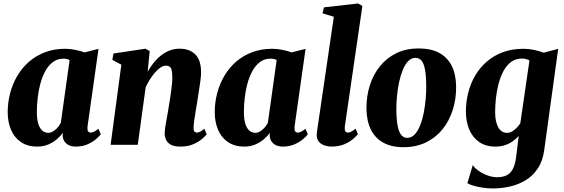

<svg xmlns="http://www.w3.org/2000/svg" viewBox="-20 -837 3259 1110"><path d="M486 -106Q484 -86.5 489 -78.5Q494 -70.5 504.5 -70.5Q512.5 -70.5 523 -75.2Q533.5 -80 549 -92.5L562.5 -60.5Q555 -49.5 535 -32.5Q515 -15.5 485.5 -2.5Q456 10.5 418 10.5Q383.5 10.5 363.5 -7Q343.5 -24.5 342 -53.5L344 -69.5Q330 -50.5 308.5 -32Q287 -13.5 258.8 -1.5Q230.5 10.5 195 10.5Q139.5 10.5 101.2 -15.5Q63 -41.5 43.8 -86.5Q24.5 -131.5 24.5 -188Q24.5 -245 38.8 -299Q53 -353 80.5 -399.2Q108 -445.5 148.2 -480.5Q188.5 -515.5 241 -535.2Q293.5 -555 357 -555Q386.5 -555 417 -548.5Q447.5 -542 469 -534L549.5 -554.5ZM382.5 -490Q376 -493.5 367 -495.8Q358 -498 347.5 -498Q312.5 -498 286.5 -478.8Q260.5 -459.5 242.5 -427Q224.5 -394.5 213.5 -354Q202.5 -313.5 197.8 -270.5Q193 -227.5 193 -187.5Q193 -148 201.2 -121.5Q209.5 -95 224.5 -82Q239.5 -69 259.5 -69Q269.5 -69 279.2 -73.5Q289 -78 298.5 -85.8Q308 -93.5 316.5 -104Q325 -114.5 331.5 -126.5Z M833.5 -422.5Q848.5 -449 867.5 -473Q886.5 -497 909.8 -515.5Q933 -534 960.2 -544.8Q987.5 -555.5 1018.5 -555.5Q1075 -555.5 1108.8 -522.8Q1142.5 -490 1142.5 -417.5Q1142.5 -399.5 1138.5 -369.5Q1134.5 -339.5 1129.2 -306.8Q1124 -274 1120 -247Q1116 -222 1111.2 -194.5Q1106.5 -167 1103 -141.8Q1099.5 -116.5 1099 -98.5Q1099 -80.5 1105 -75.5Q1111 -70.5 1117.5 -70.5Q1126 -70.5 1136 -75.2Q1146 -80 1162 -92.5L1175 -60.5Q1168 -51.5 1148.8 -34.5Q1129.5 -17.5 1098 -3.5Q1066.5 10.5 1022 10.5Q986 10.5 966.8 -0.8Q947.5 -12 939.8 -29.5Q932 -47 932 -66.5Q932 -77 934.2 -93.8Q936.5 -110.5 940.2 -131.2Q944 -152 947.8 -174Q951.5 -196 955 -216Q958.5 -237.5 962.2 -261Q966 -284.5 969.2 -308.2Q972.5 -332 974.5 -354.2Q976.5 -376.5 976 -394.5Q975.5 -419 972 -432.8Q968.5 -446.5 960.5 -452Q952.5 -457.5 939.5 -457.5Q924.5 -457.5 908.5 -447Q892.5 -436.5 877 -418.8Q861.5 -401 847.2 -378.8Q833 -356.5 822 -332L776.5 0H619.5L681.5 -463L629.5 -491L636 -527.5L821 -555.5L845.5 -541.5Z M1683 -106Q1681 -86.5 1686 -78.5Q1691 -70.5 1701.5 -70.5Q1709.5 -70.5 1720 -75.2Q1730.5 -80 1746 -92.5L1759.5 -60.5Q1752 -49.5 1732 -32.5Q1712 -15.5 1682.5 -2.5Q1653 10.5 1615 10.5Q1580.5 10.5 1560.5 -7Q1540.5 -24.5 1539 -53.5L1541 -69.5Q1527 -50.5 1505.5 -32Q1484 -13.5 1455.8 -1.5Q1427.5 10.5 1392 10.5Q1336.5 10.5 1298.2 -15.5Q1260 -41.5 1240.8 -86.5Q1221.5 -131.5 1221.5 -188Q1221.5 -245 1235.8 -299Q1250 -353 1277.5 -399.2Q1305 -445.5 1345.2 -480.5Q1385.5 -515.5 1438 -535.2Q1490.5 -555 1554 -555Q1583.5 -555 1614 -548.5Q1644.5 -542 1666 -534L1746.5 -554.5ZM1579.5 -490Q1573 -493.5 1564 -495.8Q1555 -498 1544.5 -498Q1509.5 -498 1483.5 -478.8Q1457.5 -459.5 1439.5 -427Q1421.5 -394.5 1410.5 -354Q1399.5 -313.5 1394.8 -270.5Q1390 -227.5 1390 -187.5Q1390 -148 1398.2 -121.5Q1406.5 -95 1421.5 -82Q1436.5 -69 1456.5 -69Q1466.5 -69 1476.2 -73.5Q1486 -78 1495.5 -85.8Q1505 -93.5 1513.5 -104Q1522 -114.5 1528.5 -126.5Z M1973.5 -106Q1971.5 -88.5 1975.8 -79.5Q1980 -70.5 1991 -70.5Q1999 -70.5 2008.5 -74.8Q2018 -79 2036 -93L2049 -61Q2039.5 -49.5 2020.2 -32.8Q2001 -16 1970 -2.8Q1939 10.5 1895 10.5Q1875.5 10.5 1856 3.8Q1836.5 -3 1823.8 -17.5Q1811 -32 1811 -56Q1811 -61.5 1811.8 -69Q1812.5 -76.5 1813.5 -84Q1814.5 -91.5 1815.5 -96L1910 -740L1844.5 -760L1853 -794.5L2050.5 -817L2075 -802.5Z M2400 -557Q2471 -557 2519 -531.2Q2567 -505.5 2591.8 -456Q2616.5 -406.5 2617 -335.5Q2617.5 -264 2597.2 -200.8Q2577 -137.5 2538 -89.2Q2499 -41 2442 -13.5Q2385 14 2312.5 14Q2243.5 14 2196 -12.2Q2148.5 -38.5 2124 -88.2Q2099.5 -138 2098.5 -208Q2098 -281 2118.2 -344.2Q2138.5 -407.5 2177.5 -455.2Q2216.5 -503 2272.5 -530Q2328.5 -557 2400 -557ZM2382.5 -502.5Q2357.5 -502.5 2339.2 -483Q2321 -463.5 2308 -431.2Q2295 -399 2286.8 -359.5Q2278.5 -320 2274.8 -278.8Q2271 -237.5 2271.5 -201Q2272 -142 2279.5 -106.5Q2287 -71 2300.8 -55.5Q2314.5 -40 2333.5 -40Q2358.5 -40 2377 -59.2Q2395.5 -78.5 2408.5 -111Q2421.5 -143.5 2429.5 -183.5Q2437.5 -223.5 2441 -264.8Q2444.5 -306 2444 -343.5Q2443.5 -404 2436.2 -438.8Q2429 -473.5 2415.5 -488Q2402 -502.5 2382.5 -502.5Z M3126.5 29.5Q3118 93.5 3089.2 136.8Q3060.5 180 3018.5 205.2Q2976.5 230.5 2927.5 241.5Q2878.5 252.5 2829.5 252.5Q2799.5 252.5 2770.5 248Q2741.5 243.5 2718 236.8Q2694.5 230 2682 222L2713.5 117Q2720.5 131 2742.8 147.5Q2765 164 2794.8 175.8Q2824.5 187.5 2854 187.5Q2886.5 187.5 2909 176.5Q2931.5 165.5 2945 139.5Q2958.5 113.5 2964 69.5L2979 -51Q2964.5 -35 2945.2 -21Q2926 -7 2901 1.8Q2876 10.5 2844.5 10.5Q2788.5 10.5 2750.5 -15.8Q2712.5 -42 2693 -87.8Q2673.5 -133.5 2673.5 -192Q2673.5 -248 2687 -301.5Q2700.5 -355 2727.5 -400.8Q2754.5 -446.5 2794.8 -481.2Q2835 -516 2887.8 -535.5Q2940.5 -555 3006.5 -555Q3038 -555 3069.8 -548Q3101.5 -541 3123 -532.5L3207 -554.5ZM3041 -487.5Q3033.5 -492 3022.5 -495.2Q3011.5 -498.5 2997.5 -498.5Q2961.5 -498.5 2935 -479Q2908.5 -459.5 2890.8 -426.5Q2873 -393.5 2862.5 -353.2Q2852 -313 2847.2 -270.2Q2842.5 -227.5 2842.5 -189.5Q2842.5 -159 2847.5 -136.5Q2852.5 -114 2861.5 -99Q2870.5 -84 2883 -76.5Q2895.5 -69 2910.5 -69Q2926 -69 2940.5 -77.2Q2955 -85.5 2967 -98Q2979 -110.5 2988 -124Z"/></svg>

Font: Merriweather 48pt Black
Style: Italic
Weight: 900
Italic angle: -7.8°
Version: Version 2.101